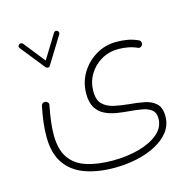

<svg xmlns="http://www.w3.org/2000/svg" viewBox="-102 -574 914 903"><g transform="rotate(-15 355.0 -122.0)"><path d="M253.9 -466.3Q258.3 -463.9 259.5 -458.5Q260.7 -453.1 257.8 -448.7L176.8 -317.4Q173.3 -311 166.3 -311.5Q159.2 -312 155.8 -315.9L62 -433.6Q53.7 -443.8 64 -452.1Q67.9 -455.6 73.5 -454.6Q79.1 -453.6 82.5 -449.7L164.6 -346.2L235.8 -461.9Q243.7 -473.1 253.9 -466.3ZM75.2 1Q75.2 -63.5 92.3 -145.5Q93.8 -152.8 100.1 -156.7Q106.4 -160.6 113.3 -159.2Q120.1 -157.7 124.5 -152.1Q128.9 -146.5 127 -138.2Q119.1 -98.1 114.7 -63.2Q110.4 -28.3 110.4 2Q110.4 72.8 138.9 114Q167.5 155.3 221.2 172.6Q274.9 189.9 349.1 189.9Q417 189.9 475.6 174.1Q534.2 158.2 570.3 127.7Q606.4 97.2 606.4 53.2Q606.4 25.4 589.6 12Q572.8 -1.5 545.2 -6.6Q517.6 -11.7 484.9 -14.2Q454.1 -16.6 423.1 -21.5Q392.1 -26.4 366 -39.1Q339.8 -51.8 324 -77.1Q308.1 -102.5 308.1 -145.5Q308.1 -200.7 335.2 -245.8Q362.3 -291 407.7 -318.1Q453.1 -345.2 507.8 -345.2Q535.2 -345.2 561.5 -340.6Q587.9 -335.9 611.8 -324.7Q618.7 -322.3 621.3 -315.4Q624 -308.6 621.6 -301.8Q619.1 -295.4 613 -292Q606.9 -288.6 599.6 -291.5Q578.6 -301.3 554.9 -305.7Q531.2 -310.1 507.8 -310.1Q462.4 -310.1 425 -288.6Q387.7 -267.1 365.5 -230.2Q343.3 -193.4 343.3 -147.9Q343.3 -104.5 365 -84.2Q386.7 -64 420.7 -56.9Q454.6 -49.8 491.7 -46.4Q529.3 -43.5 563.5 -36.6Q597.7 -29.8 619.1 -10Q640.6 9.8 640.6 52.2Q640.6 94.2 616.2 126.5Q591.8 158.7 550 180.7Q508.3 202.6 456.3 213.9Q404.3 225.1 348.6 225.1Q265.6 225.1 204.1 202.6Q142.6 180.2 108.9 130.9Q75.2 81.5 75.2 1Z"/></g></svg>

Font: Mikhak-FD ExtraLight
Style: Regular
Weight: 200
Designer: Amin Abedi
Version: Version 3.2